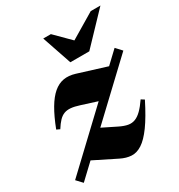

<svg xmlns="http://www.w3.org/2000/svg" viewBox="-186 -802 862 926"><g transform="rotate(-30 245.5 -339.0)"><path d="M-17.5 -22 466.5 -479.5 496.5 -447 12.5 10ZM43.5 -270.5 25.5 -279Q49 -340 73 -380.8Q97 -421.5 123 -443.5Q149 -465.5 178.2 -470.5Q207.5 -475.5 241.5 -465L418.5 -410L297 -287L185 -322.5Q157.5 -331.5 137.5 -333.2Q117.5 -335 102 -329.2Q86.5 -323.5 72.5 -309Q58.5 -294.5 43.5 -270.5ZM219 -5.5 72.5 -78.5 191 -192 293 -141.5Q318.5 -129 338.5 -125.5Q358.5 -122 376.5 -129Q394.5 -136 412.5 -153.8Q430.5 -171.5 451 -201.5L468.5 -190.5Q430 -114 397.5 -69.2Q365 -24.5 336 -5.8Q307 13 278.5 11.5Q250 10 219 -5.5ZM509.5 -690.5 352.5 -526H247L191 -690.5H233.5L339 -585H279L455.5 -690.5Z"/></g></svg>

Font: Newsreader 36pt ExtraBold
Style: Italic
Weight: 800
Italic angle: -17°
Designer: Hugues Gentile
Foundry: Production Type
Version: Version 1.003